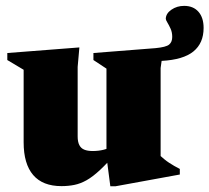

<svg xmlns="http://www.w3.org/2000/svg" viewBox="-20 -636 730 670"><path d="M251 -160Q251 -141 256.8 -129.8Q262.5 -118.5 274 -113.8Q285.5 -109 303.5 -109Q324 -109 341.8 -113.5Q359.5 -118 376 -128L389.5 -107Q355 -67 329.2 -43Q303.5 -19 282 -7Q260.5 5 239.5 9.2Q218.5 13.5 194.5 13.5Q129 13.5 95.8 -25.2Q62.5 -64 62.5 -139.5V-392.5L5.5 -426.5V-451L257 -470.5L251 -402.5ZM581 -507Q581 -523.5 575.2 -536Q569.5 -548.5 564 -557.5Q558.5 -566.5 558.5 -570.5Q559 -589 578.2 -602.2Q597.5 -615.5 622.5 -615.5Q654.5 -615.5 672.5 -595Q690.5 -574.5 690.5 -538.5Q690.5 -485.5 655 -456.5Q619.5 -427.5 544 -423.5L540.5 -398.5V-91.5Q546.5 -86 553.8 -80Q561 -74 569.8 -68.2Q578.5 -62.5 588 -57Q597.5 -51.5 607.5 -46.5V-27L383 14H365L351.5 -89.5V-396.5L306 -426.5V-451L522.5 -468Q559.5 -471.5 570.2 -480.5Q581 -489.5 581 -507Z"/></svg>

Font: Newsreader 36pt ExtraBold
Style: Regular
Weight: 800
Designer: Hugues Gentile
Foundry: Production Type
Version: Version 1.003